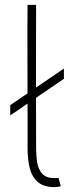

<svg xmlns="http://www.w3.org/2000/svg" viewBox="-20 -753 300 787"><path d="M93 -148V-270Q93 -391 92.5 -516Q92 -641 93 -733H128Q127 -473 128 -159Q128 -114 132.5 -86.5Q137 -59 153 -41Q169 -23 203 -23Q216 -23 220 -24L229 11Q210 14 202 14Q159 14 135 -7Q111 -28 102 -63Q93 -98 93 -148ZM242 -472V-430L22 -280V-322Z"/></svg>

Font: Kreadon
Style: Regular
Weight: 400
Designer: kohakuno
Foundry: StudioGnu
Version: Version 1.000;Glyphs 3.1.2 (3151)